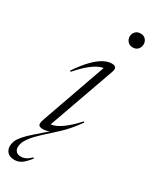

<svg xmlns="http://www.w3.org/2000/svg" viewBox="-295 -784 857 1078"><g transform="rotate(30 133.0 -245.0)"><path d="M225.5 -685.5Q225.5 -697.5 231 -707.5Q236.5 -717.5 246.8 -723.8Q257 -730 271 -730Q292.5 -730 304.2 -716.8Q316 -703.5 316 -685.5Q316 -673.5 310.8 -662.8Q305.5 -652 295.5 -645.8Q285.5 -639.5 271 -639.5Q250 -639.5 237.8 -653.2Q225.5 -667 225.5 -685.5ZM156 -32.5 74 42.5Q38.5 75.5 21 98.5Q3.5 121.5 -2.2 137.5Q-8 153.5 -8 166Q-8 184 2.5 194.8Q13 205.5 33.5 205.5Q49 205.5 64.2 198.2Q79.5 191 97.5 173.5L102.5 178.5Q76 212 55.8 225.8Q35.5 239.5 11 239.5Q-19.5 239.5 -34.5 223.8Q-49.5 208 -49.5 183.5Q-49.5 168 -43.2 151.8Q-37 135.5 -18.2 113.2Q0.5 91 38 58.5L117.5 -10.5L119.5 -7Q104 2 90.2 6Q76.5 10 63.5 10Q39 10 35 -1.5Q31 -13 39.5 -37L194 -475.5L206.5 -456.5Q192 -461 168.8 -453.2Q145.5 -445.5 113 -420.5Q80.5 -395.5 37.5 -346.5L32 -351.5Q70.5 -408 103.2 -441Q136 -474 163.8 -488.5Q191.5 -503 215 -503Q236 -503 241.8 -493.5Q247.5 -484 240.5 -464L82.5 -19L70 -37.5Q84 -32.5 107.2 -39.2Q130.5 -46 164 -70.5Q197.5 -95 241 -142.5L246.5 -138Q220.5 -102 199.2 -77.5Q178 -53 156 -32.5Z"/></g></svg>

Font: Newsreader 60pt Light
Style: Italic
Weight: 300
Italic angle: -17°
Designer: Hugues Gentile
Foundry: Production Type
Version: Version 1.003